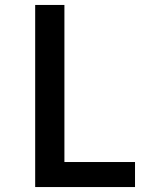

<svg xmlns="http://www.w3.org/2000/svg" viewBox="-20 -755 640 775"><path d="M122 0V-735H240V-101H525V0Z"/></svg>

Font: Iosevka Fixed Extended
Style: Bold
Weight: 700
Width: 7
Monospace: yes
Designer: Belleve Invis
Foundry: Belleve Invis
Version: Version 24.1.1; ttfautohint (v1.8.4)